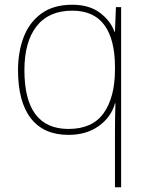

<svg xmlns="http://www.w3.org/2000/svg" viewBox="-20 -558 623 810"><path d="M465 -3Q465 -27 465.5 -62Q466 -97 467 -122H465Q449 -64 397 -26.5Q345 11 269 11Q164 11 110 -59Q56 -129 56 -262Q56 -338 79.5 -400.5Q103 -463 154 -500.5Q205 -538 285 -538Q356 -538 401 -504.5Q446 -471 463 -424H465L469 -528H491V232H465ZM269 -14Q370 -14 417.5 -81Q465 -148 465 -265V-275Q465 -391 420.5 -452Q376 -513 285 -513Q186 -513 134.5 -447.5Q83 -382 83 -262Q83 -14 269 -14Z"/></svg>

Font: Noto Sans Khmer UI Thin
Style: Regular
Weight: 100
Designer: Danh Hong and the Monotype Design Team
Foundry: Monotype Imaging Inc.
Version: Version 2.002; ttfautohint (v1.8.4.7-5d5b)